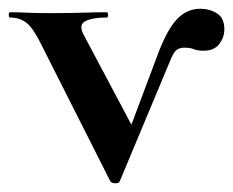

<svg xmlns="http://www.w3.org/2000/svg" viewBox="-37 -414 533 439"><path d="M215 0 62 -303Q40 -349 24 -361.5Q8 -374 -14 -374Q-17 -374 -17 -380Q-17 -386 -14 -386Q3 -386 24.5 -385Q46 -384 83 -384Q124 -384 153 -385Q182 -386 207 -386Q210 -386 210 -380Q210 -374 207 -374Q176 -374 159 -366Q142 -358 154 -335L274 -109L223 -21L322 -285Q344 -345 367 -369.5Q390 -394 421 -394Q442 -394 459 -383.5Q476 -373 476 -347Q476 -329 464.5 -313.5Q453 -298 428 -298Q415 -298 406.5 -301.5Q398 -305 384 -305Q374 -305 367 -300Q360 -295 352 -275L237 0Q236 5 227 5Q218 5 215 0Z"/></svg>

Font: Cormorant Light
Style: Regular
Weight: 300
Designer: Christian Thalmann (Catharsis Fonts)
Foundry: Catharsis Fonts
Version: Version 4.000